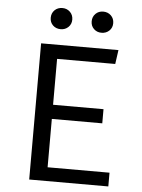

<svg xmlns="http://www.w3.org/2000/svg" viewBox="-59 -921 717 967"><g transform="rotate(5 300.0 -437.5)"><path d="M212.5 -617.5V-385.5H467.5V-314H212.5V-69.5H525.5V0H125.5V-688.5H516.5L506.5 -617.5ZM217.5 -768Q193.5 -768 178 -783Q162.5 -798 162.5 -821Q162.5 -844.5 178 -859.8Q193.5 -875 217.5 -875Q240 -875 255.8 -859.8Q271.5 -844.5 271.5 -821Q271.5 -798 255.8 -783Q240 -768 217.5 -768ZM423.5 -768Q400.5 -768 385 -783Q369.5 -798 369.5 -821Q369.5 -844.5 385 -859.8Q400.5 -875 423.5 -875Q447 -875 462.8 -859.8Q478.5 -844.5 478.5 -821Q478.5 -798 462.8 -783Q447 -768 423.5 -768Z"/></g></svg>

Font: Fira Code Light
Style: Regular
Weight: 400
Monospace: yes
Version: Version 5.002